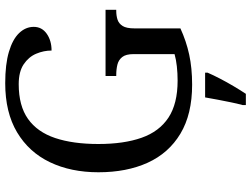

<svg xmlns="http://www.w3.org/2000/svg" viewBox="-136 -628 985 754"><g transform="rotate(-90 357.0 -251.5)"><path d="M401 10Q285 10 208.5 -36Q132 -82 94.5 -164.5Q57 -247 57 -358Q57 -466 96.5 -548.5Q136 -631 214 -677.5Q292 -724 407 -724Q481 -724 530 -709.5Q579 -695 603.5 -669.5Q628 -644 628 -612Q628 -580 601 -561Q574 -542 535 -542Q535 -573 522.5 -602.5Q510 -632 481 -651.5Q452 -671 403 -671Q318 -671 266.5 -634.5Q215 -598 191.5 -528Q168 -458 168 -358Q168 -258 192.5 -188.5Q217 -119 271.5 -83Q326 -47 417 -47Q446 -47 473 -50Q500 -53 521 -59V-220Q521 -250 509.5 -264.5Q498 -279 479.5 -283.5Q461 -288 439 -288H435V-330H695V-288H691Q672 -288 656.5 -283Q641 -278 631.5 -263Q622 -248 622 -216V-36Q572 -13 519 -1.5Q466 10 401 10ZM321 208Q327 186 332 161Q337 136 342 110.5Q347 85 351 61H448V71Q439 92 425 119Q411 146 395 173Q379 200 365 221H321Z"/></g></svg>

Font: Noto Serif Ethiopic
Style: Regular
Weight: 400
Designer: Monotype Design Team
Foundry: Monotype Imaging Inc.
Version: Version 2.102